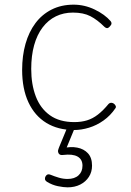

<svg xmlns="http://www.w3.org/2000/svg" viewBox="-20 -539 563 824"><path d="M298 19Q229 19 179 -11.5Q129 -42 102 -100Q75 -158 75 -239Q75 -300 89.5 -351Q104 -402 132 -439.5Q160 -477 201.5 -498Q243 -519 296 -519Q343 -519 386.5 -498Q430 -477 455 -448Q459 -443 458.5 -437.5Q458 -432 450 -424Q443 -417 437.5 -418.5Q432 -420 428 -424Q398 -454 368 -469.5Q338 -485 293 -485Q253 -485 220 -469Q187 -453 163 -421.5Q139 -390 126.5 -345Q114 -300 114 -243Q114 -177 133.5 -125.5Q153 -74 194 -44.5Q235 -15 299 -15Q329 -15 353.5 -22.5Q378 -30 400.5 -47.5Q423 -65 446 -93Q451 -98 457 -98Q463 -98 469 -94Q474 -90 476.5 -84.5Q479 -79 475 -74Q454 -43 424.5 -22Q395 -1 362 9Q329 19 298 19ZM270 265Q253 265 228.5 260Q204 255 181 241Q174 236 173 230Q172 224 176 217Q180 211 185 209.5Q190 208 197 211Q214 218 232.5 223.5Q251 229 270 229Q300 229 317 213.5Q334 198 334 172Q334 145 313 133Q292 121 251 126Q244 127 239.5 125.5Q235 124 232 120Q228 113 229 107.5Q230 102 234 92L272 0H305L260 109L250 97Q283 89 311.5 94.5Q340 100 357.5 119Q375 138 375 172Q375 199 361.5 220Q348 241 324.5 253Q301 265 270 265Z"/></svg>

Font: Playwrite US Modern Thin
Style: Regular
Weight: 250
Designer: Veronika Burian, José Scaglione
Foundry: TypeTogether
Version: Version 1.003